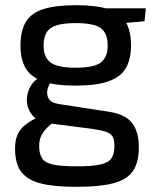

<svg xmlns="http://www.w3.org/2000/svg" viewBox="-20 -520 602 740"><path d="M273 -500Q352 -500 398.5 -484.5Q445 -469 465 -434.5Q485 -400 485 -345Q485 -292 465 -257.5Q445 -223 398 -206.5Q351 -190 272 -190Q192 -190 145.5 -206.5Q99 -223 79 -257Q59 -291 59 -344Q59 -400 79 -434.5Q99 -469 146 -484.5Q193 -500 273 -500ZM272 -431Q202 -431 175 -411.5Q148 -392 148 -345Q148 -299 175 -279Q202 -259 272 -259Q342 -259 368.5 -279Q395 -299 395 -345Q395 -392 368.5 -411.5Q342 -431 272 -431ZM542 -488 537 -438 411 -427 376 -488ZM133 -221 186 -214Q170 -200 164 -179Q158 -158 167 -141Q176 -124 207 -119L389 -91Q459 -82 487 -48.5Q515 -15 515 47Q515 106 492.5 139Q470 172 418 186Q366 200 278 200Q209 200 163 192.5Q117 185 89.5 167.5Q62 150 50 122Q38 94 38 53Q38 21 47.5 -1Q57 -23 79 -40Q101 -57 136 -73L199 -104L241 -89L193 -54Q172 -39 158.5 -24.5Q145 -10 138 5.5Q131 21 131 43Q131 75 143.5 92Q156 109 188 115Q220 121 277 121Q334 121 365 114.5Q396 108 408.5 91.5Q421 75 421 44Q421 20 414.5 7.5Q408 -5 390 -11.5Q372 -18 338 -23L167 -45Q134 -49 115 -65.5Q96 -82 88.5 -104.5Q81 -127 84.5 -149.5Q88 -172 100.5 -192Q113 -212 133 -221Z"/></svg>

Font: Exo 2 Medium
Style: Regular
Weight: 500
Designer: Natanael Gama
Foundry: Natanael Gama
Version: Version 2.010